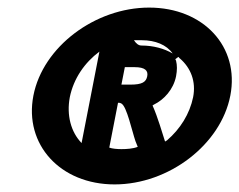

<svg xmlns="http://www.w3.org/2000/svg" viewBox="-20 -482 631 506"><path d="M68 -230C43 -101 139 4 282 4C425 4 562 -101 587 -230C612 -359 516 -462 373 -462C231 -462 93 -359 68 -230ZM164 -226C174 -275 203 -317 242 -346L195 -105C167 -134 155 -178 164 -226ZM268 -93 291 -211H295C296 -211 297 -210 298 -210H299L300 -209C314 -202 328 -136 337 -110L343 -95C330 -90 314 -89 300 -89C289 -89 276 -90 268 -93ZM300 -259 309 -305H335C362 -305 371 -296 368 -281C365 -266 355 -259 324 -259ZM333 -376H354C389 -376 419 -364 435 -341C413 -354 384 -362 353 -362C345 -362 339 -367 333 -376ZM382 -204 385 -206C412 -219 437 -246 444 -281C447 -297 447 -310 444 -322C443 -323 443 -325 442 -326L450 -332C452 -331 452 -329 454 -328C483 -303 497 -267 489 -226C480 -182 455 -142 420 -112L415 -109C408 -130 396 -173 382 -204Z"/></svg>

Font: Charger EcoBold
Style: Obl
Weight: 1000
Designer: Jasper
Foundry: Cannot Into Space Fonts
Version: Version 1.1